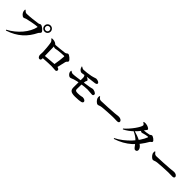

<svg xmlns="http://www.w3.org/2000/svg" viewBox="524 -2849 4913 4913"><g transform="rotate(45 2980.0 -393.0)"><path d="M154 33.1 165.7 52.7C489.8 -51.6 672.6 -240.6 792.8 -484.5C808.7 -516.8 845.7 -527.5 845.7 -561.3C845.7 -597.3 740.9 -688.7 694.5 -688.7C666.9 -688.7 665 -673 623.9 -663.9C570.1 -652 317.8 -625.2 238 -625.2C200.8 -625.2 175.7 -649.7 148.3 -677.8L133.9 -672C134 -645.4 133.6 -627.1 140.1 -602.5C150.1 -564.9 204.3 -499.4 248.7 -499.4C271.8 -499.4 296.9 -519.3 320.1 -525.3C377.1 -540.2 597.8 -587 665.4 -587C672.3 -587 676.3 -583.8 674.3 -575.3C625.5 -355.7 427.1 -109.8 154 33.1ZM885.4 -626.1C946.8 -626.1 995.7 -675 995.7 -736.6C995.7 -798 946.8 -846.9 885.4 -846.9C823.7 -846.9 774.8 -798 774.8 -736.6C774.8 -675 823.7 -626.1 885.4 -626.1ZM885.4 -667C846.6 -667 815.8 -697.8 815.8 -736.6C815.8 -775.2 846.6 -806 885.4 -806C923.9 -806 954.7 -775.2 954.7 -736.6C954.7 -697.8 923.9 -667 885.4 -667Z M1646 -188.2 1749.7 -183.1C1773.3 -279.5 1798.3 -387.6 1812.4 -451.5C1820.3 -487.2 1861.7 -498.8 1861.7 -528.3C1861.7 -570.8 1754.6 -654.2 1719.1 -654.2C1690.9 -654.2 1680.4 -620.4 1637.5 -614.1C1589.7 -606.4 1360.4 -583.6 1281.2 -579.4V-555C1312.1 -532.7 1349 -510.4 1373.5 -510.4C1392.9 -510.4 1426.2 -520.4 1457.8 -524.9C1512 -532.8 1624.2 -541.9 1675.7 -541.9C1686.6 -541.9 1690.3 -536.8 1690.3 -526.4C1690.3 -475.2 1667.2 -301.2 1646 -188.2ZM1285.4 -36.6C1321.5 -36.6 1333.7 -63.1 1333.7 -93.8C1333.7 -129.8 1331.9 -151.9 1331.7 -177.3C1329.6 -250.7 1325.6 -493.5 1322.6 -553.2C1321.6 -574.9 1320.9 -582.1 1307.8 -592.9C1254.8 -637.6 1200.9 -643.1 1139.6 -639.6L1132.4 -626C1171.7 -591.1 1187.3 -572.7 1195.1 -537C1210.1 -465.5 1225.2 -282.7 1225.5 -226.3C1225.7 -190.5 1221.3 -152.3 1221.3 -126.3C1221.3 -80.7 1251.7 -36.6 1285.4 -36.6ZM1298.1 -189.8 1298.8 -111.6C1415.7 -120.4 1550.6 -128.4 1635.6 -128.4C1691.5 -128.4 1744.9 -119.7 1778.2 -119.7C1809.8 -119.7 1824.3 -139.4 1824.3 -166.3C1824.3 -200.5 1778.4 -223 1737.1 -223C1652.4 -223 1418.1 -199.7 1298.1 -189.8Z M2611.2 -0.2C2714.1 -0.2 2784.9 -10.3 2815.4 -17.3C2846.2 -25.2 2868.3 -38.1 2868.3 -69.3C2868.3 -97.5 2827.8 -131.1 2761.8 -131.1C2742.7 -131.1 2710.8 -110.9 2599 -110.9C2525.8 -110.9 2510.1 -126.5 2507.9 -171.5C2505 -233.6 2512.5 -396.9 2525.3 -462.2C2529.5 -482.9 2545 -494 2545 -514.4C2545 -536.6 2487.2 -577.7 2406.5 -587.8L2380.8 -576.5C2401 -555.3 2415.8 -531.2 2418 -494C2420.9 -439.2 2413.5 -220.8 2416.4 -134.9C2419.3 -44.9 2456 -0.2 2611.2 -0.2ZM2173.1 -256.5C2202.4 -256.5 2223.7 -273.6 2279.9 -292.1C2331.3 -308.6 2404.4 -323.7 2461.6 -332.5C2555.7 -347.4 2653.6 -357.6 2710.8 -357.6C2768.6 -357.6 2843.4 -343.8 2882.8 -345.3C2910.9 -346 2925.9 -363 2925.9 -391.8C2925.9 -435.6 2836.3 -464.5 2798 -464.5C2783.8 -464.5 2759.8 -452.6 2704.7 -443C2655.6 -434.5 2555.9 -418.9 2456.5 -405.7C2353.9 -391.6 2224.9 -371.2 2164.2 -371.2C2132.6 -371.2 2111.8 -384.7 2085 -403.6L2073.1 -399.1C2071.2 -375.9 2071.5 -358.1 2078.2 -339.1C2093.6 -299.4 2139.4 -256.5 2173.1 -256.5ZM2298.7 -549.2C2333 -549.2 2375.5 -563.1 2407.5 -567.4C2472 -577 2666.5 -598.5 2726.5 -606C2773.5 -613.1 2788.4 -630.9 2788.4 -652.5C2788.2 -681.5 2737.5 -712.4 2669.8 -712.4C2655.8 -712.1 2612.6 -689.3 2530.4 -672.2C2452.2 -656.4 2335.7 -641.8 2284.1 -641.5C2256.5 -641.3 2227.6 -652.4 2199.2 -674.8L2187.3 -669C2192 -650.8 2198.2 -634.1 2207.1 -616.8C2224.8 -583.6 2263.8 -549.2 2298.7 -549.2Z M3167.4 -265.5C3205.1 -265.5 3220.2 -288.9 3292.4 -296.4C3369.3 -304.6 3593 -319.2 3668.5 -319.2C3739.4 -319.2 3774.4 -316.4 3813.9 -316.4C3855.6 -316.4 3880.3 -330.1 3880.3 -359.1C3880.3 -402 3828.1 -433.5 3768.2 -433.5C3743.6 -433.5 3698.6 -424.8 3631.6 -419.4C3571.1 -414.4 3269 -394.1 3162.2 -394.1C3109.1 -394.1 3091.7 -421.3 3062 -460.6L3045.1 -455C3041.5 -430.7 3039.2 -401.7 3047.6 -378.8C3066.2 -329.6 3127.6 -265.5 3167.4 -265.5Z M4068.3 41.5 4079.2 61.2C4425.4 -52.8 4623.1 -254.1 4781.7 -532.2C4795.1 -556.5 4836.3 -568.8 4836.3 -594.3C4836.3 -634.7 4741.9 -695.1 4712.6 -695.1C4690.3 -695.1 4673 -670.3 4647.6 -661.9C4620.6 -652.8 4494.3 -634.4 4460 -634.4C4445.8 -634.4 4434.4 -634.9 4412.2 -638.2L4393.9 -602.4C4420.7 -579.5 4448.1 -557 4464.5 -557C4483.8 -557 4500 -563.5 4521 -570.4C4549.5 -579.6 4626.6 -596.1 4652.5 -596.9C4664.7 -597.2 4670.4 -592 4664.7 -577.8C4582.2 -365.6 4349.4 -100.5 4068.3 41.5ZM4672.6 -122.5C4706.1 -123.3 4730.1 -148.3 4728.7 -185.5C4725.8 -255.3 4648.6 -315.2 4565.9 -362.7C4487.1 -406.9 4381.9 -439.7 4310.9 -459.2L4296.4 -438.5C4377.1 -399.6 4446.2 -361.1 4511 -288.1C4612.7 -172.4 4619.6 -121.1 4672.6 -122.5ZM4057.3 -292.3 4069.9 -274.6C4250.5 -360.6 4405 -530.9 4496.1 -672.7C4513 -699.1 4525.8 -703.6 4525.8 -724.7C4525.8 -750.6 4450 -792.4 4383.1 -795.4C4351.2 -797 4332.7 -793.6 4313.5 -788.8L4310.8 -775.1C4343.2 -757.4 4366.8 -734.5 4366.8 -715.3C4366.8 -650.8 4210.5 -422.3 4057.3 -292.3Z M5167.4 -265.5C5205.1 -265.5 5220.2 -288.9 5292.4 -296.4C5369.3 -304.6 5593 -319.2 5668.5 -319.2C5739.4 -319.2 5774.4 -316.4 5813.9 -316.4C5855.6 -316.4 5880.3 -330.1 5880.3 -359.1C5880.3 -402 5828.1 -433.5 5768.2 -433.5C5743.6 -433.5 5698.6 -424.8 5631.6 -419.4C5571.1 -414.4 5269 -394.1 5162.2 -394.1C5109.1 -394.1 5091.7 -421.3 5062 -460.6L5045.1 -455C5041.5 -430.7 5039.2 -401.7 5047.6 -378.8C5066.2 -329.6 5127.6 -265.5 5167.4 -265.5Z"/></g></svg>

Font: Source Han Serif CN VF
Style: Regular
Weight: 250
Designer: Ryoko NISHIZUKA 西塚涼子 (kana & ideographs); Frank Grießhammer (Latin, Greek & Cyrillic); Wenlong ZHANG 张文龙 (bopomofo); San
Foundry: Adobe
Version: Version 2.002;hotconv 1.1.0;makeotfexe 2.6.0